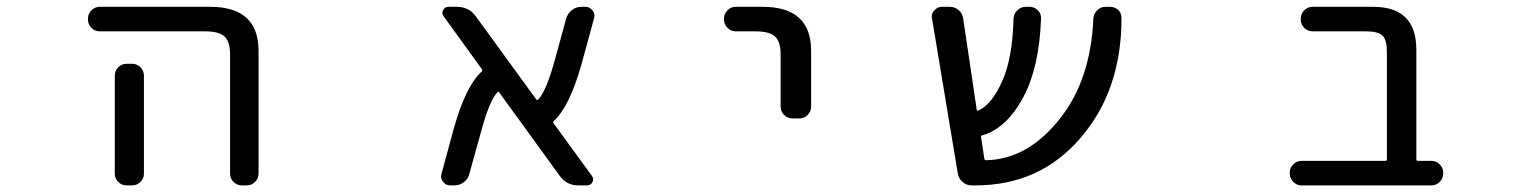

<svg xmlns="http://www.w3.org/2000/svg" viewBox="-20 -567 4540 566"><path d="M274.4 -474.6Q259.8 -474.6 249.5 -484.9Q239.3 -495.1 239.3 -509.8V-511.7Q239.3 -526.4 249.5 -536.6Q259.8 -546.9 274.4 -546.9H599.6Q742.2 -546.9 742.2 -417V-54.7Q742.2 -41 731.9 -30.8Q721.7 -20.5 708 -20.5H692.4Q678.7 -20.5 668.5 -30.8Q658.2 -41 658.2 -54.7V-407.2Q658.2 -444.3 641.6 -459.5Q625 -474.6 585 -474.6ZM370.1 -378.9Q383.8 -378.9 394 -368.7Q404.3 -358.4 404.3 -343.8V-99.6V-54.7Q404.3 -41 394 -30.8Q383.8 -20.5 370.1 -20.5H352.5Q338.9 -20.5 328.6 -30.8Q318.4 -41 318.4 -54.7V-99.6V-343.8Q318.4 -358.4 328.6 -368.7Q338.9 -378.9 352.5 -378.9Z M1724.6 -48.8Q1731.4 -40 1726.6 -30.3Q1721.7 -20.5 1710 -20.5H1684.6Q1650.4 -20.5 1629.9 -48.8L1452.1 -293.9Q1449.2 -297.9 1446.3 -294.9Q1422.9 -270.5 1398.4 -179.7L1363.3 -53.7Q1359.4 -39.1 1347.2 -29.8Q1335 -20.5 1319.3 -20.5H1307.6Q1293.9 -20.5 1286.1 -31.2Q1280.3 -38.1 1280.3 -46.9Q1280.3 -49.8 1281.2 -53.7L1318.4 -190.4Q1353.5 -314.5 1400.4 -356.4Q1403.3 -359.4 1400.4 -363.3L1288.1 -518.6Q1281.2 -527.3 1286.1 -537.1Q1291 -546.9 1301.8 -546.9H1327.1Q1362.3 -546.9 1382.8 -518.6L1560.5 -274.4Q1563.5 -270.5 1566.4 -273.4Q1589.8 -296.9 1615.2 -388.7L1649.4 -513.7Q1654.3 -528.3 1666.5 -537.6Q1678.7 -546.9 1694.3 -546.9H1706.1Q1718.8 -546.9 1726.6 -536.1Q1732.4 -529.3 1732.4 -520.5Q1732.4 -517.6 1731.4 -513.7L1694.3 -377.9Q1659.2 -252.9 1612.3 -210Q1609.4 -207 1612.3 -203.1Z M2148.4 -474.6Q2134.8 -474.6 2124.5 -484.9Q2114.3 -495.1 2114.3 -509.8V-511.7Q2114.3 -526.4 2124.5 -536.6Q2134.8 -546.9 2148.4 -546.9H2228.5Q2371.1 -546.9 2371.1 -417V-252Q2371.1 -238.3 2360.8 -228Q2350.6 -217.8 2335.9 -217.8H2316.4Q2301.8 -217.8 2291.5 -228Q2281.2 -238.3 2281.2 -252V-407.2Q2281.2 -444.3 2264.6 -459.5Q2248 -474.6 2207 -474.6Z M3252 -546.9Q3266.6 -546.9 3277.3 -537.1Q3286.1 -527.3 3286.1 -513.7Q3286.1 -300.8 3166 -161.1Q3045.9 -20.5 2855.5 -20.5H2843.8Q2829.1 -20.5 2817.9 -30.3Q2806.6 -40 2803.7 -54.7L2727.5 -512.7Q2726.6 -515.6 2726.6 -517.6Q2726.6 -528.3 2734.4 -536.1Q2743.2 -546.9 2755.9 -546.9H2779.3Q2794.9 -546.9 2806.2 -537.1Q2817.4 -527.3 2819.3 -512.7L2859.4 -243.2Q2860.4 -239.3 2864.3 -241.2Q2904.3 -258.8 2935.5 -330.1Q2964.8 -396.5 2967.8 -512.7Q2968.8 -526.4 2979 -536.6Q2989.3 -546.9 3003.9 -546.9H3015.6Q3029.3 -546.9 3039.6 -536.6Q3049.8 -526.4 3048.8 -511.7Q3043.9 -371.1 2998 -283.2Q2947.3 -187.5 2875 -168Q2871.1 -167 2872.1 -163.1L2881.8 -98.6Q2882.8 -94.7 2887.7 -94.7Q3011.7 -97.7 3106.4 -219.7Q3195.3 -333 3203.1 -511.7Q3204.1 -526.4 3214.4 -536.6Q3224.6 -546.9 3238.3 -546.9Z M4068.4 -414.1Q4068.4 -449.2 4055.7 -461.9Q4043 -474.6 4006.8 -474.6H3849.6Q3835 -474.6 3824.7 -484.9Q3814.5 -495.1 3814.5 -509.8V-511.7Q3814.5 -526.4 3824.7 -536.6Q3835 -546.9 3849.6 -546.9H4028.3Q4155.3 -546.9 4155.3 -419.9V-97.7Q4155.3 -92.8 4160.2 -92.8H4199.2Q4213.9 -92.8 4224.1 -82.5Q4234.4 -72.3 4234.4 -58.6V-54.7Q4234.4 -41 4224.1 -30.8Q4213.9 -20.5 4199.2 -20.5H3816.4Q3802.7 -20.5 3792.5 -30.8Q3782.2 -41 3782.2 -54.7V-58.6Q3782.2 -72.3 3792.5 -82.5Q3802.7 -92.8 3816.4 -92.8H4064.5Q4068.4 -92.8 4068.4 -97.7Z"/></svg>

Font: Rounded-L Mgen+ 2m regular
Style: Regular
Weight: 400
Designer: [Source Han Sans]
Ryoko NISHIZUKA  (kana & ideographs); Paul D. Hunt (Latin, Greek & Cyrillic); Wenlong ZHANG  (bopomofo
Version: Version 1.059.20150602